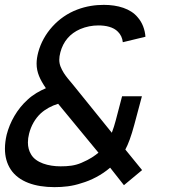

<svg xmlns="http://www.w3.org/2000/svg" viewBox="-20 -754 697 789"><path d="M203.7 15C240.2 15 277.1 11.5 315.1 -1.5C354 -12.5 398.1 -35 432.6 -65L489.3 7L563.9 -55L495.1 -139.5C506.8 -161 519.2 -194 531.9 -241.5L563.2 -358.5H481.7L455.6 -259C451.1 -242.5 446 -225 439.5 -208.5L280.3 -405.5C265.9 -422.5 251.8 -439 242.3 -454C231 -472.7 223.6 -488.1 223.6 -508.7C223.6 -517.7 225.1 -527.7 228.2 -539.5C240 -583.5 267.2 -616 309.7 -634.5C333.4 -644.5 358.7 -649.5 384.2 -649.5C415.2 -649.5 446 -643 464.7 -623.5C475.8 -612.5 482.9 -598 484.7 -580.5L577.7 -603C575.6 -632.5 564.9 -661.5 545.7 -683C516.7 -718.5 463.8 -734 406.8 -734C372.3 -734 335 -729 297.1 -714.5C218.7 -685 158 -617 137.2 -539.5C132.6 -522.2 130.4 -506.7 130.4 -492.4C130.4 -456 144.6 -426.7 168.6 -391.5C143.1 -380.5 116.7 -366 94.1 -345C50 -305.5 20.8 -252.5 7.4 -200.5C2.8 -180.5 0.3 -161.3 0.3 -142.9C0.3 -111.3 7.7 -82.5 24.1 -57.5C57.2 -7.5 123.2 15 203.7 15ZM228.6 -70.5C179.1 -70.5 127.4 -85 107.7 -119.5C99.2 -133.3 94.7 -149.8 94.7 -168.6C94.7 -179.9 96.3 -192.1 99.6 -205C107.7 -237 123.9 -266 147.3 -288C167.2 -306 192.3 -319.5 218.9 -327.5L384.6 -126.5C369.9 -114.5 350.5 -100 314.9 -85C287.2 -73 260.6 -70.5 228.6 -70.5Z"/></svg>

Font: Manrope
Style: MediumItalic
Weight: 500
Italic angle: -15°
Designer: Mikhail Sharanda
Foundry: Mikhail Sharanda
Version: Version 4.502;hotconv 1.0.109;makeotfexe 2.5.65596